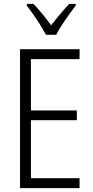

<svg xmlns="http://www.w3.org/2000/svg" viewBox="-20 -967 480 987"><path d="M389 0H83V-714H389V-663H139V-399H375V-349H139V-51H389ZM217 -788Q204 -811 187 -838.5Q170 -866 151.5 -892Q133 -918 118 -938V-947H152Q173 -925 197.5 -895.5Q222 -866 243 -837Q266 -867 287.5 -892.5Q309 -918 335 -947H369V-938Q345 -907 315.5 -864.5Q286 -822 269 -788Z"/></svg>

Font: Noto Sans Khmer Condensed Light
Style: Regular
Weight: 300
Width: 3
Designer: Danh Hong and the Monotype Design Team
Foundry: Monotype Imaging Inc.
Version: Version 2.004; ttfautohint (v1.8.4.7-5d5b)